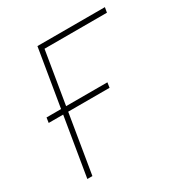

<svg xmlns="http://www.w3.org/2000/svg" viewBox="-133 -639 701 739"><g transform="rotate(-30 217.5 -269.5)"><path d="M434.6 -539.1 430.7 -516.6H153.3L67.9 0H45.4L134.8 -539.1ZM24.4 -261.2 27.8 -283.7H298.3L294.9 -261.2Z"/></g></svg>

Font: Inter 18pt Thin
Style: Italic
Weight: 250
Italic angle: -9.3988°
Version: Version 4.001;git-66647c0bb